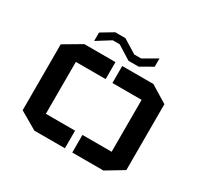

<svg xmlns="http://www.w3.org/2000/svg" viewBox="-151 -914 1151 1105"><g transform="rotate(30 424.5 -361.5)"><path d="M80 -506 197 -575H404V-462H206V-117H400V0H197L80 -68V-506ZM769 -506 656 -575H449V-462H643V-117H449V0H656L769 -68V-506ZM613 -720V-665L533 -619H465L374 -676H328L237 -619V-675L317 -723H385L476 -667H522L613 -720Z"/></g></svg>

Font: Wallpoet
Style: Regular
Weight: 400
Designer: Lars Berggren
Foundry: Lars Berggren
Version: Version 1.000